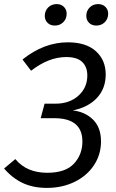

<svg xmlns="http://www.w3.org/2000/svg" viewBox="-32 -907 568 939"><path d="M485 -543Q485 -474 442 -428Q399 -382 324 -367Q385 -360 423.5 -321.5Q462 -283 462 -215Q462 -151 427.5 -99Q393 -47 332.5 -17.5Q272 12 198 12Q130 12 79 -12Q28 -36 -12 -83L43 -129Q98 -62 199 -62Q288 -62 329.5 -106.5Q371 -151 371 -215Q371 -329 233 -329H167L186 -400H240Q308 -400 351.5 -439Q395 -478 395 -538Q395 -580 370 -604Q345 -628 292 -628Q206 -628 120 -561L78 -616Q183 -700 300 -700Q389 -700 437 -656.5Q485 -613 485 -543ZM187 -829Q187 -854 203.5 -870.5Q220 -887 245 -887Q267 -887 280.5 -873.5Q294 -860 294 -840Q294 -815 277.5 -798.5Q261 -782 236 -782Q214 -782 200.5 -795.5Q187 -809 187 -829ZM390 -829Q390 -854 406.5 -870.5Q423 -887 448 -887Q470 -887 483.5 -873.5Q497 -860 497 -840Q497 -815 480.5 -798.5Q464 -782 439 -782Q417 -782 403.5 -795.5Q390 -809 390 -829Z"/></svg>

Font: Fira Sans Book
Style: Italic
Weight: 350
Italic angle: -8°
Designer: bBox Type GmbH & Carrois Corporate GbR & Edenspiekermann AG
Foundry: bBox Type GmbH & Carrois Corporate GbR & Edenspiekermann AG
Version: Version 4.301